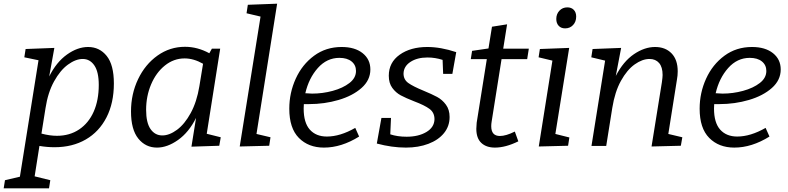

<svg xmlns="http://www.w3.org/2000/svg" viewBox="-73 -792 4278 1042"><path d="M545 -339Q545 -233 505 -155Q465 -77 392.5 -35Q320 7 223 7Q182 7 141 0L115 165L200 186L193 230H-53L-46 186L35 167L136 -465L59 -481L66 -526L222 -532L194 -377Q233 -455 290.5 -496Q348 -537 405 -537Q467 -537 506 -488.5Q545 -440 545 -339ZM152 -67Q197 -55 236 -55Q305 -55 356.5 -89.5Q408 -124 435.5 -186Q463 -248 463 -331Q463 -402 439 -437Q415 -472 376 -472Q338 -472 296 -441.5Q254 -411 220.5 -350.5Q187 -290 174 -205Z M1049 -66 1125 -47 1117 -1 966 4 991 -152Q952 -74 893.5 -32.5Q835 9 779 9Q717 9 677.5 -40Q638 -89 638 -187Q638 -282 676.5 -362.5Q715 -443 782 -490.5Q849 -538 931 -538Q999 -538 1063 -503L1077 -528H1122ZM1009 -324 1029 -446Q978 -475 929 -475Q870 -475 822 -436.5Q774 -398 747 -334Q720 -270 720 -196Q720 -126 744 -91.5Q768 -57 808 -57Q846 -57 887.5 -87.5Q929 -118 962 -178.5Q995 -239 1009 -324Z M1272 -766 1431 -772 1319 -65 1395 -47 1388 -1 1228 3 1341 -702 1265 -720Z M1576 -227Q1575 -219 1575 -203Q1575 -126 1608.5 -88.5Q1642 -51 1701 -51Q1773 -51 1855 -98L1876 -51Q1780 9 1685 9Q1601 9 1549 -43.5Q1497 -96 1497 -202Q1497 -288 1532 -365Q1567 -442 1631.5 -489.5Q1696 -537 1781 -537Q1853 -537 1895 -503.5Q1937 -470 1937 -415Q1937 -357 1889 -314.5Q1841 -272 1764.5 -249.5Q1688 -227 1604 -227ZM1584 -286Q1608 -284 1621 -284Q1678 -284 1733 -299Q1788 -314 1823.5 -341.5Q1859 -369 1859 -407Q1859 -439 1835 -458.5Q1811 -478 1769 -478Q1701 -478 1652 -423Q1603 -368 1584 -286Z M2117 -393Q2117 -360 2143 -341.5Q2169 -323 2225 -300Q2271 -281 2299 -266Q2327 -251 2347 -224Q2367 -197 2367 -157Q2367 -107 2336.5 -69.5Q2306 -32 2252 -11.5Q2198 9 2130 9Q2054 9 1972 -13L1997 -152H2049L2045 -63Q2084 -50 2134 -50Q2198 -50 2241 -75.5Q2284 -101 2285 -145Q2285 -181 2258 -201Q2231 -221 2175 -242Q2129 -260 2102 -274.5Q2075 -289 2056 -315Q2037 -341 2037 -381Q2037 -453 2096 -495Q2155 -537 2246 -537Q2319 -537 2403 -509L2382 -391H2332L2329 -467Q2289 -480 2247 -480Q2191 -480 2154.5 -456Q2118 -432 2117 -393Z M2649 -471 2595 -131Q2593 -119 2593 -107Q2593 -54 2640 -54Q2673 -54 2721 -78L2740 -25Q2671 9 2613 9Q2566 9 2539 -16.5Q2512 -42 2512 -93Q2512 -102 2514 -126L2569 -471H2482L2489 -516L2578 -529L2597 -647L2679 -660L2658 -528H2797L2788 -471Z M3016 -532 2941 -65 3017 -46 3010 -1 2851 3 2925 -463 2850 -481 2857 -526ZM2946 -689Q2946 -716 2963 -734Q2980 -752 3006 -752Q3028 -752 3041 -738.5Q3054 -725 3054 -702Q3054 -674 3037 -656Q3020 -638 2994 -638Q2972 -638 2959 -652Q2946 -666 2946 -689Z M3554 -65 3630 -47 3622 -1 3463 3 3519 -345Q3523 -373 3523 -385Q3523 -428 3504 -450Q3485 -472 3452 -472Q3413 -472 3371.5 -442.5Q3330 -413 3297 -353.5Q3264 -294 3250 -207L3217 0H3137L3211 -463L3136 -481L3143 -526L3298 -532L3269 -380Q3310 -459 3367.5 -498Q3425 -537 3482 -537Q3538 -537 3571.5 -502.5Q3605 -468 3605 -405Q3605 -382 3601 -361Z M3803 -227Q3802 -219 3802 -203Q3802 -126 3835.5 -88.5Q3869 -51 3928 -51Q4000 -51 4082 -98L4103 -51Q4007 9 3912 9Q3828 9 3776 -43.5Q3724 -96 3724 -202Q3724 -288 3759 -365Q3794 -442 3858.5 -489.5Q3923 -537 4008 -537Q4080 -537 4122 -503.5Q4164 -470 4164 -415Q4164 -357 4116 -314.5Q4068 -272 3991.5 -249.5Q3915 -227 3831 -227ZM3811 -286Q3835 -284 3848 -284Q3905 -284 3960 -299Q4015 -314 4050.5 -341.5Q4086 -369 4086 -407Q4086 -439 4062 -458.5Q4038 -478 3996 -478Q3928 -478 3879 -423Q3830 -368 3811 -286Z"/></svg>

Font: Bitter Pro
Style: Italic
Weight: 400
Italic angle: -9°
Designer: Sol Matas, and Bitter project Authors
Foundry: Sol Matas
Version: Version 1.010